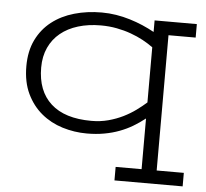

<svg xmlns="http://www.w3.org/2000/svg" viewBox="-49 -530 830 774"><g transform="rotate(5 365.5 -143.0)"><path d="M717.8 -410.2H607.9V137.2H717.8V191.9H441.9V137.2H546.9V-67.9Q523.9 -49.8 499 -34.9Q474.1 -20 445.6 -9.3Q417 1.5 384.5 7.3Q352.1 13.2 314 13.2Q263.2 13.2 215.1 -1.7Q167 -16.6 129.9 -47.4Q92.8 -78.1 70.3 -125Q47.9 -171.9 47.9 -235.8Q47.9 -297.4 70.1 -342.8Q92.3 -388.2 130.9 -418.2Q169.4 -448.2 221.2 -463.1Q272.9 -478 332 -478Q361.8 -478 390.6 -473.4Q419.4 -468.8 446.8 -460.4Q474.1 -452.1 499.5 -441.2Q524.9 -430.2 546.9 -418V-464.8H717.8ZM328.1 -39.1Q364.3 -39.1 396.2 -47.6Q428.2 -56.2 455.8 -69.8Q483.4 -83.5 506.1 -100.1Q528.8 -116.7 546.9 -132.8V-356Q528.3 -369.6 505.4 -382.1Q482.4 -394.5 455.3 -404.3Q428.2 -414.1 397.7 -419.9Q367.2 -425.8 333 -425.8Q282.7 -425.8 241.2 -413.1Q199.7 -400.4 170.2 -376.2Q140.6 -352.1 124.3 -316.7Q107.9 -281.2 107.9 -235.8Q107.9 -141.1 164.1 -90.1Q220.2 -39.1 328.1 -39.1Z"/></g></svg>

Font: Stint Ultra Expanded
Style: Regular
Weight: 400
Width: 7
Designer: Astigmatic (AOETI)
Foundry: Astigmatic (AOETI)
Version: Version 1.000